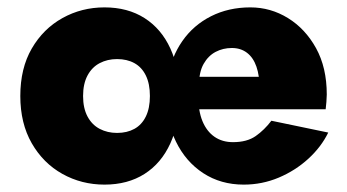

<svg xmlns="http://www.w3.org/2000/svg" viewBox="-20 -490 940 520"><path d="M683 -250V-230L862 -194Q863 -200 864 -214Q865 -228 865 -234Q865 -307 836 -359.5Q807 -412 760 -441Q713 -470 658 -470Q599 -470 551.5 -446Q504 -422 474 -379Q444 -336 434 -279Q432 -267 431 -255Q430 -243 430 -230Q430 -161 456.5 -106.5Q483 -52 530.5 -21Q578 10 640 10Q690 10 735 -9Q780 -28 815 -60Q850 -92 869 -131L715 -163Q696 -138 672.5 -121.5Q649 -105 611 -105Q582 -105 561 -119.5Q540 -134 528.5 -161.5Q517 -189 517 -230L519 -260Q519 -295 531.5 -317Q544 -339 564 -349.5Q584 -360 608 -360Q632 -360 649 -347Q666 -334 674.5 -309.5Q683 -285 683 -250ZM481 -194H862L844 -282H481ZM35 -230Q35 -156 66 -102Q97 -48 149 -19Q201 10 263 10Q326 10 371.5 -19Q417 -48 441.5 -102Q466 -156 466 -230Q466 -305 441.5 -358.5Q417 -412 371.5 -441Q326 -470 263 -470Q201 -470 149 -441Q97 -412 66 -358.5Q35 -305 35 -230ZM205 -230Q205 -263 217 -285.5Q229 -308 250 -319Q271 -330 297 -330Q324 -330 344 -319Q364 -308 375 -285.5Q386 -263 386 -230Q386 -197 375 -174.5Q364 -152 344 -141Q324 -130 297 -130Q271 -130 250 -141Q229 -152 217 -174.5Q205 -197 205 -230Z"/></svg>

Font: Jost ExtraBold
Style: Regular
Weight: 800
Version: Version 3.710